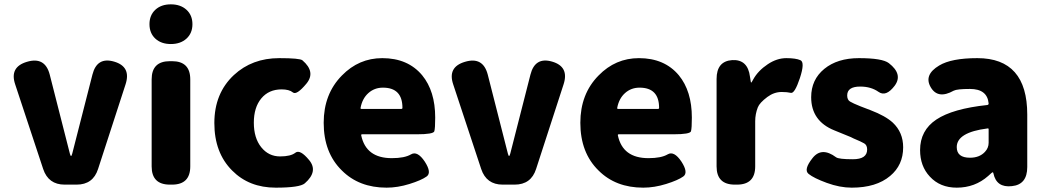

<svg xmlns="http://www.w3.org/2000/svg" viewBox="-20 -851 4820 885"><path d="M278 0Q203 0 179 -72L50 -462Q23 -542 104 -566Q187 -591 209 -508L302 -143Q305 -132 307.5 -132Q310 -132 313 -143L406 -507Q427 -590 506 -567Q585 -544 559 -463L432 -72Q409 0 333 0Z M763 0Q679 0 679 -84V-485Q679 -569 763 -569H773Q857 -569 857 -485V-84Q857 0 773 0ZM767.5 -648Q723 -648 696 -673Q669 -698 669 -739.5Q669 -781 696 -806Q723 -831 767.5 -831Q812 -831 839.5 -806Q867 -781 867 -739.5Q867 -698 839.5 -673Q812 -648 767.5 -648Z M1251 14Q1128 14 1050 -65Q968 -147 968 -284Q968 -421 1058 -505Q1142 -583 1267 -583Q1362 -583 1374 -573Q1437 -519 1392 -465Q1347 -411 1330 -425Q1313 -439 1278 -439Q1219 -439 1184.5 -397.5Q1150 -356 1150 -285.5Q1150 -215 1184 -172.5Q1218 -130 1271 -130Q1320 -130 1341.5 -147Q1363 -164 1405 -113Q1448 -61 1385 -6Q1362 14 1251 14Z M1762 14Q1635 14 1556 -65Q1472 -147 1472 -285Q1472 -418 1556 -503Q1634 -583 1742 -583Q1860 -583 1926 -504Q1986 -431 1986 -309Q1986 -260 1982 -246Q1978 -232 1901 -232H1649Q1644 -232 1645 -227Q1667 -122 1786 -122Q1845 -122 1874.5 -139.5Q1904 -157 1938 -106Q1971 -55 1946.5 -37.5Q1922 -20 1867.5 -3Q1813 14 1762 14ZM1642 -354Q1641 -349 1646 -349H1830Q1835 -349 1835 -354Q1835 -447 1745 -447Q1706 -447 1678 -422Q1650 -397 1642 -354Z M2297 0Q2222 0 2198 -72L2069 -462Q2042 -542 2123 -566Q2206 -591 2228 -508L2321 -143Q2324 -132 2326.5 -132Q2329 -132 2332 -143L2425 -507Q2446 -590 2525 -567Q2604 -544 2578 -463L2451 -72Q2428 0 2352 0Z M2945 14Q2818 14 2739 -65Q2655 -147 2655 -285Q2655 -418 2739 -503Q2817 -583 2925 -583Q3043 -583 3109 -504Q3169 -431 3169 -309Q3169 -260 3165 -246Q3161 -232 3084 -232H2832Q2827 -232 2828 -227Q2850 -122 2969 -122Q3028 -122 3057.5 -139.5Q3087 -157 3121 -106Q3154 -55 3129.5 -37.5Q3105 -20 3050.5 -3Q2996 14 2945 14ZM2825 -354Q2824 -349 2829 -349H3013Q3018 -349 3018 -354Q3018 -447 2928 -447Q2889 -447 2861 -422Q2833 -397 2825 -354Z M3367 0Q3283 0 3283 -84V-487Q3283 -569 3355 -574Q3427 -578 3437 -497L3440 -478Q3441 -470 3442.5 -470Q3444 -470 3452 -485Q3474 -525 3519 -555Q3561 -583 3604.5 -583Q3648 -583 3669.5 -573.5Q3691 -564 3667 -491Q3643 -419 3625.5 -423Q3608 -427 3583 -427Q3548 -427 3517 -404Q3481 -377 3473 -356Q3461 -325 3461 -292V-84Q3461 0 3377 0Z M3906 14Q3851 14 3791 -8Q3731 -30 3707 -49.5Q3683 -69 3725 -122Q3767 -176 3834 -126Q3846 -117 3911.5 -117Q3977 -117 3977 -162Q3977 -182 3963.5 -190Q3950 -198 3914 -213L3902 -219Q3864 -235 3826 -250Q3719 -293 3719 -403Q3719 -484 3779.5 -533.5Q3840 -583 3939 -583Q4047 -583 4077 -560Q4143 -509 4104 -456Q4064 -403 4029.5 -427.5Q3995 -452 3945 -452Q3885 -452 3885 -411Q3885 -391 3898 -383Q3911 -375 3946 -361L3993 -343Q4061 -317 4095 -286Q4143 -241 4143 -172Q4143 -90 4083 -40Q4019 14 3906 14Z M4390 14Q4313 14 4266 -37Q4221 -85 4221 -159Q4221 -250 4296 -300Q4371 -350 4531 -367Q4537 -368 4537 -374Q4531 -441 4451 -441Q4391 -441 4376 -433Q4303 -392 4270 -449Q4237 -506 4309 -549Q4365 -583 4485 -583Q4715 -583 4715 -323V-81Q4715 0 4644 7Q4573 15 4559 -52Q4558 -57 4555.5 -57Q4553 -57 4535 -40Q4474 14 4390 14ZM4451 -124Q4495 -124 4520 -151Q4537 -169 4537 -193V-255Q4537 -260 4532 -259Q4390 -241 4390 -173Q4390 -124 4451 -124Z"/></svg>

Font: Resource Han Rounded JP Heavy
Style: Regular
Weight: 900
Designer: Cyano Hao (round all glyphs); Ryoko NISHIZUKA 西塚涼子 (kana, bopomofo & ideographs); Paul D. Hunt (Latin, Greek & Cyrillic)
Foundry: Cyano Hao
Version: 0.990